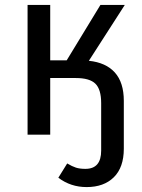

<svg xmlns="http://www.w3.org/2000/svg" viewBox="-20 -547 577 780"><path d="M483 -137V57Q483 133 442.5 173Q402 213 332 213Q267 213 217 175L253 117Q273 129 288.5 134Q304 139 327 139Q391 139 391 65V-128Q391 -184 367.5 -207Q344 -230 288 -230H184V0H92V-527H184V-302H251L388 -527H487L341 -300Q410 -293 446.5 -252.5Q483 -212 483 -137Z"/></svg>

Font: Fira Sans
Style: Regular
Weight: 400
Designer: bBox Type GmbH & Carrois Corporate GbR & Edenspiekermann AG
Foundry: bBox Type GmbH & Carrois Corporate GbR & Edenspiekermann AG
Version: Version 4.301